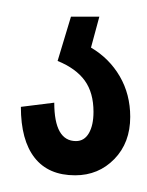

<svg xmlns="http://www.w3.org/2000/svg" viewBox="-20 -20 176 230"><path d="M70 190Q38 190 21.5 169Q5 148 5 108L45 103Q45 126 51.5 137.5Q58 149 71 149Q81 149 86.5 139.5Q92 130 92 114Q92 91 81.5 76.5Q71 62 49 53L65 0H99L89 37Q111 50 123.5 71.5Q136 93 136 120Q136 151 117 170.5Q98 190 70 190Z"/></svg>

Font: Pathway Extreme Condensed Thin
Style: Regular
Weight: 250
Width: 3
Version: Version 1.001;gftools[0.9.26]